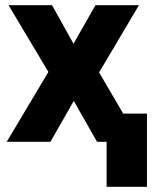

<svg xmlns="http://www.w3.org/2000/svg" viewBox="-20 -548 609 742"><path d="M6 0H175L265 -158L355 0H392V174H548V-109H456L363 -268L517 -528H349L264 -379L181 -528H13L167 -270Z"/></svg>

Font: Asimov Pro
Style: Blk
Weight: 900
Designer: Google
Version: Version 2.000980; 2014